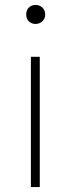

<svg xmlns="http://www.w3.org/2000/svg" viewBox="-20 -757 285 777"><path d="M105 0H141V-527H105ZM124 -660C144 -660 163 -675 163 -698C163 -723 144 -737 124 -737C103 -737 86 -723 86 -698C86 -675 103 -660 124 -660Z"/></svg>

Font: Genne Gothic ExtraLight
Style: Regular
Weight: 250
Designer: Ryoko NISHIZUKA (kana & ideographs); Paul D. Hunt (Latin, Greek & Cyrillic); Wenlong ZHANG (bopomofo); Sandoll Communica
Foundry: Adobe Systems Incorporated
Version: Version 1.004;PS 1.004;hotconv 16.6.51;makeotf.lib2.5.65220